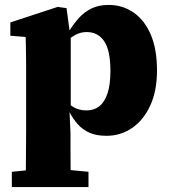

<svg xmlns="http://www.w3.org/2000/svg" viewBox="-20 -536 689 779"><path d="M28 223V161L129 151H233L339 161V223ZM84 223Q85 181 85 142.5Q85 104 85.5 68.5Q86 33 86 -2V-273Q86 -296 85.5 -314.5Q85 -333 85 -350Q85 -367 84 -386L22 -391V-445L214 -508L250 -503L262 -413L267 -405V-90L262 -83L266 3Q266 36 266 71Q266 106 266.5 144Q267 182 267 223ZM412 15Q371 15 343 2.5Q315 -10 295.5 -32Q276 -54 261 -83H217L222 -153Q247 -123 272 -105.5Q297 -88 331 -88Q361 -88 382.5 -104.5Q404 -121 416 -156.5Q428 -192 428 -248Q428 -332 402.5 -369Q377 -406 332 -406Q307 -406 286 -394.5Q265 -383 248 -367.5Q231 -352 218 -338L213 -411H261Q280 -441 301.5 -464.5Q323 -488 352 -502Q381 -516 421 -516Q477 -516 521.5 -485.5Q566 -455 591.5 -396Q617 -337 617 -250Q617 -167 589.5 -107.5Q562 -48 515.5 -16.5Q469 15 412 15Z"/></svg>

Font: Source Serif 4 ExtraBold
Style: Regular
Weight: 800
Designer: Frank Grießhammer
Foundry: Adobe Systems Incorporated
Version: Version 4.004;hotconv 1.0.116;makeotfexe 2.5.65601